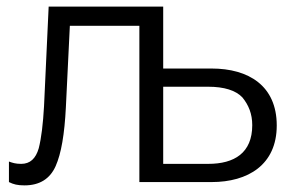

<svg xmlns="http://www.w3.org/2000/svg" viewBox="-20 -550 893 580"><path d="M473 -530H127L113 -229C110 -176 105 -133 97 -102C88 -71 71 -55 44 -55C27 -55 18 -58 7 -62V0C21 7 33 10 54 10C100 10 131 -10 148 -48C165 -86 175 -145 179 -226L191 -472H401V0H619C729 0 816 -52 816 -171C816 -291 731 -343 619 -343H473ZM609 -288C657 -288 692 -277 712 -256C731 -233 742 -206 742 -172C742 -88 688 -55 609 -55H473V-288Z"/></svg>

Font: Cheyenne Sans Light
Style: Regular
Weight: 300
Designer: The Public Sans project authors (U.S. Web Design System), Libre Franklin designed by Pablo Impallari and Rodrigo Fuenzal
Foundry: The Cheyenne Sans Project Authors
Version: Version 2.007